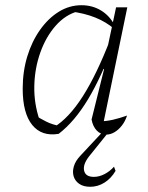

<svg xmlns="http://www.w3.org/2000/svg" viewBox="-20 -510 567 736"><path d="M205 3Q140 14 103.5 -31Q67 -76 67 -170Q67 -236 84.5 -293.5Q102 -351 133.5 -395.5Q165 -440 205.5 -465Q246 -490 292 -490Q334 -490 367 -470Q400 -450 419 -414L418 -399Q356 -453 251 -466L280 -467Q231 -454 193.5 -411.5Q156 -369 134.5 -308.5Q113 -248 111.5 -180.5Q110 -113 132 -49L108 -72Q133 -56 157 -44Q181 -32 210 -27L186 -22Q244 -57 297.5 -141Q351 -225 403 -360L419 -350Q369 -215 317.5 -129.5Q266 -44 205 3ZM373 -22 362 -45Q387 -45 413 -51Q439 -57 467 -67Q460 -45 447 -28.5Q434 -12 418.5 -3Q403 6 387 6Q366 6 351 -9.5Q336 -25 331 -52L379 -245L375 -247L425 -482H468ZM326 206Q300 206 284 195Q268 184 262.5 166.5Q257 149 263 128Q269 107 288 87L385 -17H407L321 90Q297 121 302.5 144.5Q308 168 340 168Q360 168 380.5 157.5Q401 147 417 129L423 145Q406 174 380.5 190Q355 206 326 206Z"/></svg>

Font: Piazzolla Thin Thin
Style: Italic
Weight: 250
Italic angle: -11.3°
Version: Version 2.005